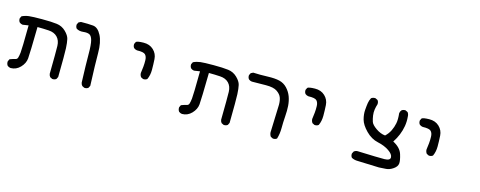

<svg xmlns="http://www.w3.org/2000/svg" viewBox="-29 -968 4057 1623"><g transform="rotate(15 2000.0 -156.0)"><path d="M64.5 117.2Q48.8 115.2 37.1 105.5Q25.4 89.8 27.3 68.4L37.1 47.9Q68.4 36.1 84 33.2Q99.6 30.3 104.5 15.6Q109.4 1 113.3 -30.3Q117.2 -61.5 119.1 -270.5L68.4 -262.7Q52.7 -264.6 41 -274.4Q29.3 -288.1 31.2 -309.6L41 -329.1Q70.3 -342.8 102.5 -346.7Q134.8 -350.6 217.3 -350.6Q299.8 -350.6 345.7 -344.7Q391.6 -338.9 424.8 -306.6Q458 -274.4 464.8 -244.1Q471.7 -213.9 474.1 -165.5Q476.6 -117.2 473.6 85.9L463.9 105.5Q450.2 117.2 428.7 115.2L409.2 105.5Q399.4 93.8 397.5 78.1Q400.4 -117.2 398.9 -165.5Q397.5 -213.9 370.1 -242.2Q342.8 -270.5 293.9 -273.4Q245.1 -276.4 195.3 -276.4Q191.4 -43.9 187.5 0Q183.6 43.9 148.4 80.6Q113.3 117.2 64.5 117.2Z M710 117.2 690.4 107.4Q679.7 95.7 677.7 80.1Q671.9 -81.1 671.9 -166Q671.9 -251 662.1 -287.1Q652.3 -323.2 632.8 -332Q613.3 -340.8 579.1 -336.9Q544.9 -333 519.5 -348.6Q507.8 -362.3 509.8 -383.8L519.5 -403.3L539.1 -413.1Q602.5 -414.1 645.5 -410.2Q688.5 -406.2 717.8 -349.1Q747.1 -292 747.1 -196.3Q747.1 -100.6 754.9 87.9L745.1 107.4Q731.4 119.1 710 117.2Z M1170.9 -83 1151.4 -92.8Q1139.6 -108.4 1139.6 -127.9Q1143.6 -155.3 1146.5 -183.6Q1149.4 -211.9 1148.4 -242.2Q1147.5 -272.5 1132.3 -289.1Q1117.2 -305.7 1058.6 -303.7Q1043 -305.7 1031.2 -315.4Q1019.5 -329.1 1021.5 -350.6L1031.2 -370.1Q1043 -379.9 1096.2 -380.9Q1149.4 -381.8 1183.6 -349.6Q1217.8 -317.4 1220.7 -270.5Q1223.6 -223.6 1223.6 -176.8Q1223.6 -129.9 1206.1 -92.8Q1192.4 -81.1 1170.9 -83Z M1564.5 117.2Q1548.8 115.2 1537.1 105.5Q1525.4 89.8 1527.3 68.4L1537.1 47.9Q1568.4 36.1 1584 33.2Q1599.6 30.3 1604.5 15.6Q1609.4 1 1613.3 -30.3Q1617.2 -61.5 1619.1 -270.5L1568.4 -262.7Q1552.7 -264.6 1541 -274.4Q1529.3 -288.1 1531.2 -309.6L1541 -329.1Q1570.3 -342.8 1602.5 -346.7Q1634.8 -350.6 1717.3 -350.6Q1799.8 -350.6 1845.7 -344.7Q1891.6 -338.9 1924.8 -306.6Q1958 -274.4 1964.8 -244.1Q1971.7 -213.9 1974.1 -165.5Q1976.6 -117.2 1973.6 85.9L1963.9 105.5Q1950.2 117.2 1928.7 115.2L1909.2 105.5Q1899.4 93.8 1897.5 78.1Q1900.4 -117.2 1898.9 -165.5Q1897.5 -213.9 1870.1 -242.2Q1842.8 -270.5 1793.9 -273.4Q1745.1 -276.4 1695.3 -276.4Q1691.4 -43.9 1687.5 0Q1683.6 43.9 1648.4 80.6Q1613.3 117.2 1564.5 117.2Z M2360.4 119.1 2340.8 109.4Q2325.2 87.9 2329.1 56.6Q2336.9 -133.8 2336.9 -169.9Q2336.9 -206.1 2327.1 -232.4Q2317.4 -258.8 2286.1 -280.3Q2254.9 -301.8 2188 -301.3Q2121.1 -300.8 2064.5 -299.8Q2048.8 -301.8 2037.1 -311.5Q2025.4 -325.2 2027.3 -346.7L2037.1 -366.2L2056.6 -376Q2118.2 -373 2182.6 -375.5Q2247.1 -377.9 2287.1 -368.2Q2327.1 -358.4 2355.5 -328.1Q2383.8 -297.9 2397.5 -260.7Q2411.1 -223.6 2414.1 -181.6Q2417 -139.6 2413.1 -87.9Q2409.2 -36.1 2409.2 14.2Q2409.2 64.5 2395.5 109.4Q2381.8 121.1 2360.4 119.1Z M2670.9 -83 2651.4 -92.8Q2639.6 -108.4 2639.6 -127.9Q2643.6 -155.3 2646.5 -183.6Q2649.4 -211.9 2648.4 -242.2Q2647.5 -272.5 2632.3 -289.1Q2617.2 -305.7 2558.6 -303.7Q2543 -305.7 2531.2 -315.4Q2519.5 -329.1 2521.5 -350.6L2531.2 -370.1Q2543 -379.9 2596.2 -380.9Q2649.4 -381.8 2683.6 -349.6Q2717.8 -317.4 2720.7 -270.5Q2723.6 -223.6 2723.6 -176.8Q2723.6 -129.9 2706.1 -92.8Q2692.4 -81.1 2670.9 -83Z M3290 123Q3121.1 117.2 3095.7 116.2Q3070.3 115.2 3048.8 103.5Q3037.1 89.8 3039.1 68.4L3048.8 48.8Q3064.5 35.2 3085.9 37.1Q3266.6 43.9 3316.9 43Q3367.2 42 3366.7 14.6Q3366.2 -12.7 3326.2 -40Q3286.1 -67.4 3227.1 -80.1Q3168 -92.8 3120.1 -141.6Q3072.3 -190.4 3060.5 -234.4Q3048.8 -278.3 3051.8 -316.4Q3054.7 -354.5 3058.6 -378.9Q3062.5 -403.3 3074.2 -424.8Q3089.8 -436.5 3111.3 -434.6L3130.9 -424.8Q3142.6 -411.1 3140.6 -389.6Q3132.8 -366.2 3128.9 -340.8Q3125 -315.4 3128.9 -288.1Q3132.8 -260.7 3140.6 -236.3Q3148.4 -211.9 3189 -183.6Q3229.5 -155.3 3270.5 -151.4Q3297.9 -176.8 3313.5 -209Q3329.1 -241.2 3335.9 -275.4Q3342.8 -309.6 3336.9 -364.3Q3338.9 -379.9 3348.6 -391.6Q3362.3 -403.3 3383.8 -401.4L3403.3 -391.6Q3415 -376 3415 -354.5Q3418.9 -312.5 3412.1 -272Q3405.3 -231.4 3389.6 -193.4Q3374 -155.3 3350.6 -120.1Q3417 -85.9 3433.6 -32.7Q3450.2 20.5 3447.3 47.4Q3444.3 74.2 3413.1 95.7Q3381.8 117.2 3351.6 119.1Q3321.3 121.1 3290 123Z M3670.9 -83 3651.4 -92.8Q3639.6 -108.4 3639.6 -127.9Q3643.6 -155.3 3646.5 -183.6Q3649.4 -211.9 3648.4 -242.2Q3647.5 -272.5 3632.3 -289.1Q3617.2 -305.7 3558.6 -303.7Q3543 -305.7 3531.2 -315.4Q3519.5 -329.1 3521.5 -350.6L3531.2 -370.1Q3543 -379.9 3596.2 -380.9Q3649.4 -381.8 3683.6 -349.6Q3717.8 -317.4 3720.7 -270.5Q3723.6 -223.6 3723.6 -176.8Q3723.6 -129.9 3706.1 -92.8Q3692.4 -81.1 3670.9 -83Z"/></g></svg>

Font: JasonHandwriting1
Style: Regular
Weight: 400
Version: Version 1.48.20